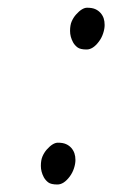

<svg xmlns="http://www.w3.org/2000/svg" viewBox="-20 -474 338 507"><path d="M164.1 -7.8Q148.4 13.2 131.6 13.2Q114.7 13.2 107.4 7.6Q100.1 2 95.7 -5.9Q87.9 -20.5 87.9 -35.9Q87.9 -51.3 92.3 -61.3Q96.7 -71.3 103.5 -79.1Q119.6 -97.2 132.8 -97.2Q146 -97.2 154.3 -93.5Q162.6 -89.8 168.2 -83.5Q173.8 -77.1 176.5 -69.3Q179.2 -61.5 179.2 -51.5Q179.2 -41.5 175.3 -29.5Q171.4 -17.6 164.1 -7.8ZM241.2 -364.3Q225.6 -343.3 208.7 -343.3Q191.9 -343.3 184.6 -348.9Q177.2 -354.5 172.9 -362.3Q165 -377 165 -392.3Q165 -407.7 169.4 -417.7Q173.8 -427.7 180.7 -435.5Q196.8 -453.6 210 -453.6Q223.1 -453.6 231.4 -450Q239.7 -446.3 245.4 -439.9Q251 -433.6 253.7 -425.8Q256.3 -418 256.3 -408Q256.3 -397.9 252.4 -386Q248.5 -374 241.2 -364.3Z"/></svg>

Font: Cardo-Italic
Style: Italic
Weight: 400
Italic angle: -12°
Designer: David J. Perry
Foundry: David J. Perry
Version: Version 0.991